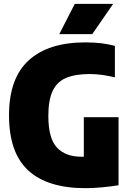

<svg xmlns="http://www.w3.org/2000/svg" viewBox="-20 -971 680 1001"><path d="M425 10Q228 10 127.5 -82.2Q27 -174.5 27 -370Q27 -563 129.8 -656.5Q232.5 -750 425 -750Q471.5 -750 507.8 -745.5Q544 -741 579 -732V-568Q545.5 -575.5 514 -580.2Q482.5 -585 448 -585Q371.5 -585 324 -564.5Q276.5 -544 254.2 -496.2Q232 -448.5 232 -367Q232 -249.5 276.8 -201.8Q321.5 -154 403 -154Q410 -154 417 -154V-360H598V-5Q555.5 1.5 510.2 5.8Q465 10 425 10ZM289 -793 370 -951H570L461 -793Z"/></svg>

Font: Encode Sans Cnd Black
Style: Regular
Weight: 900
Width: 3
Designer: Multiple Designers
Foundry: Impallari Type
Version: Version 3.002; ttfautohint (v1.8.3) -l 8 -r 50 -G 200 -x 14 